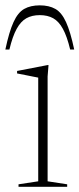

<svg xmlns="http://www.w3.org/2000/svg" viewBox="-44 -716 304 736"><path d="M142 -466.5 138.5 -423V-21L213.5 -9.5V0H27V-9.5L102.5 -21V-418.5Q97 -419.5 83.5 -422.2Q70 -425 53.5 -428.2Q37 -431.5 21.5 -434.5V-444L138 -466.5ZM108.5 -658Q78.5 -658 57 -646Q35.5 -634 19.8 -605.2Q4 -576.5 -8 -526H-23.5Q-9 -594.5 7.8 -631.2Q24.5 -668 48.8 -681.8Q73 -695.5 108.5 -695.5Q144 -695.5 168.2 -681.8Q192.5 -668 209.2 -631.2Q226 -594.5 240.5 -526H225Q213 -576.5 197.2 -605.2Q181.5 -634 160 -646Q138.5 -658 108.5 -658Z"/></svg>

Font: Newsreader 36pt ExtraLight
Style: Regular
Weight: 250
Designer: Hugues Gentile
Foundry: Production Type
Version: Version 1.003